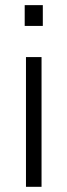

<svg xmlns="http://www.w3.org/2000/svg" viewBox="-20 -720 260 740"><path d="M75.2 -620.1V-700.2H145V-620.1ZM80.1 0V-500H140.1V0Z"/></svg>

Font: Abel
Style: Regular
Weight: 400
Designer: Matthew Desmond
Foundry: Matthew Desmond
Version: Version 1.003